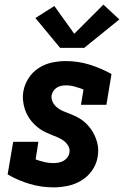

<svg xmlns="http://www.w3.org/2000/svg" viewBox="-20 -802 540 830"><path d="M212 8Q158 8 108 -7Q58 -22 13 -48L37 -189H146L134 -113Q152 -106 171 -101.5Q190 -97 211 -97Q222 -97 232.5 -99Q243 -101 253 -106Q263 -111 270.5 -120.5Q278 -130 280 -141Q283 -157 275.5 -170.5Q268 -184 256 -193Q244 -202 230 -208Q216 -214 202 -219.5Q188 -225 174.5 -231.5Q161 -238 149 -247Q137 -256 126.5 -266.5Q116 -277 107.5 -289.5Q99 -302 93 -315.5Q87 -329 83.5 -344.5Q80 -360 79 -375.5Q78 -391 81 -407Q86 -437 103.5 -464Q121 -491 147.5 -508Q174 -525 204 -531.5Q234 -538 264 -538Q318 -538 367.5 -522.5Q417 -507 462 -482L440 -349H330L341 -415Q323 -422 304 -427.5Q285 -433 265 -433Q255 -433 245 -431Q235 -429 226 -423.5Q217 -418 211 -409Q205 -400 203 -390Q201 -374 208 -360.5Q215 -347 226.5 -337.5Q238 -328 252 -322Q266 -316 280.5 -310.5Q295 -305 308.5 -298.5Q322 -292 334 -283.5Q346 -275 356.5 -264Q367 -253 375.5 -240.5Q384 -228 390 -214.5Q396 -201 400 -186Q404 -171 404.5 -155.5Q405 -140 402 -123Q397 -92 378 -65Q359 -38 331.5 -21.5Q304 -5 273 1.5Q242 8 212 8ZM240 -595 133 -724 215 -776 301 -656 427 -782 496 -718 344 -595Z"/></svg>

Font: Iosevka Slab Extrabold
Style: Italic
Weight: 800
Italic angle: -9°
Monospace: yes
Designer: Belleve Invis
Foundry: Belleve Invis
Version: Version 11.1.0; ttfautohint (v1.8.3)